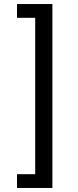

<svg xmlns="http://www.w3.org/2000/svg" viewBox="-20 -792 384 949"><path d="M64 137H239V-772H64V-704H154V69H64Z"/></svg>

Font: Wafeq
Style: Regular
Weight: 400
Designer: Rasmus Andersson & Azza Alameddine
Foundry: Google & TypeTogether
Version: Version 3.000;FEAKit 1.0